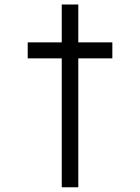

<svg xmlns="http://www.w3.org/2000/svg" viewBox="-20 -749 607 832"><path d="M100.1 -565.4H247.6V-729.5H319.3V-565.4H466.8V-496.1H319.3V62.5H247.6V-496.1H100.1Z"/></svg>

Font: NMS Futura Pro Book
Style: Regular
Weight: 400
Designer: Blend3rman
Version: Version 0.1